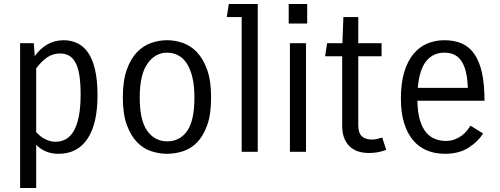

<svg xmlns="http://www.w3.org/2000/svg" viewBox="-20 -755 2485 955"><path d="M80 180V-540H148L153 -476Q179 -513 215.5 -534Q252 -555 297 -555Q333 -555 364 -540.5Q395 -526 417.5 -494Q440 -462 452.5 -409.5Q465 -357 465 -281Q465 -139 415 -64.5Q365 10 271 10Q236 10 208 -2Q180 -14 160 -35V180ZM278 -489Q243 -489 214.5 -469.5Q186 -450 160 -415V-98Q183 -73 207.5 -61.5Q232 -50 255 -50Q284 -50 307 -62.5Q330 -75 346.5 -103Q363 -131 372 -176Q381 -221 381 -286Q381 -346 374 -385Q367 -424 353.5 -447Q340 -470 321 -479.5Q302 -489 278 -489Z M591 -270Q591 -353 610.5 -408Q630 -463 661.5 -495.5Q693 -528 732.5 -541.5Q772 -555 811 -555Q849 -555 888 -542Q927 -529 958.5 -496.5Q990 -464 1010 -409Q1030 -354 1030 -270Q1030 -186 1010.5 -132Q991 -78 960 -46.5Q929 -15 889.5 -2.5Q850 10 811 10Q773 10 733.5 -2.5Q694 -15 662.5 -47Q631 -79 611 -133Q591 -187 591 -270ZM675 -270Q675 -156 712.5 -104Q750 -52 812 -52Q874 -52 910.5 -103Q947 -154 947 -270Q947 -328 937 -370Q927 -412 909 -439.5Q891 -467 866 -480Q841 -493 811 -493Q752 -493 713.5 -438.5Q675 -384 675 -270Z M1182 -670H1108L1118 -735H1262V0H1182Z M1416 -638V-735H1508V-638ZM1422 0V-540H1502V0Z M1901 -10Q1863 6 1816 6Q1750 6 1716 -30Q1682 -66 1682 -129V-475H1597L1607 -540H1683L1688 -670H1762V-540H1878V-475H1762V-133Q1762 -93 1780 -77Q1798 -61 1829 -61Q1844 -61 1854.5 -63.5Q1865 -66 1881 -71Z M2383 -91Q2357 -50 2310 -20Q2263 10 2193 10Q2144 10 2104 -6.5Q2064 -23 2035 -57Q2006 -91 1990 -142.5Q1974 -194 1974 -265Q1974 -341 1990.5 -396Q2007 -451 2036.5 -486.5Q2066 -522 2105.5 -538.5Q2145 -555 2190 -555Q2240 -555 2277.5 -538.5Q2315 -522 2340 -485.5Q2365 -449 2377.5 -392Q2390 -335 2390 -254H2056Q2057 -197 2068.5 -158.5Q2080 -120 2099 -97Q2118 -74 2143.5 -64Q2169 -54 2198 -54Q2222 -54 2241.5 -61.5Q2261 -69 2276 -80Q2291 -91 2302 -104.5Q2313 -118 2320 -130ZM2190 -493Q2134 -493 2100 -451Q2066 -409 2058 -318H2307Q2305 -367 2296.5 -400.5Q2288 -434 2273 -454.5Q2258 -475 2237.5 -484Q2217 -493 2190 -493Z"/></svg>

Font: Carrois Gothic
Style: Regular
Weight: 400
Designer: Ralph du Carrois
Foundry: Ralph du Carrois
Version: Version 1.001